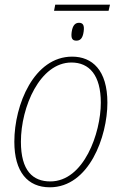

<svg xmlns="http://www.w3.org/2000/svg" viewBox="-20 -787 519 817"><path d="M210 -741H442L448 -767H215ZM305 -614C320 -614 332 -622 336 -653C340 -681 332 -690 316 -690C300 -690 289 -679 285 -651C281 -622 289 -614 305 -614ZM192 10C359 10 437 -206 437 -350C437 -489 372 -546 287 -546C125 -546 41 -342 41 -184C41 -55 98 10 192 10ZM194 -15C120 -15 69 -60 69 -184C69 -332 150 -521 284 -521C360 -521 409 -467 409 -350C409 -221 337 -15 194 -15Z"/></svg>

Font: Noto Serif SemiCondensed Thin
Style: Italic
Weight: 100
Width: 4
Italic angle: -12°
Designer: Monotype Design Team
Foundry: Monotype Imaging Inc.
Version: Version 2.013